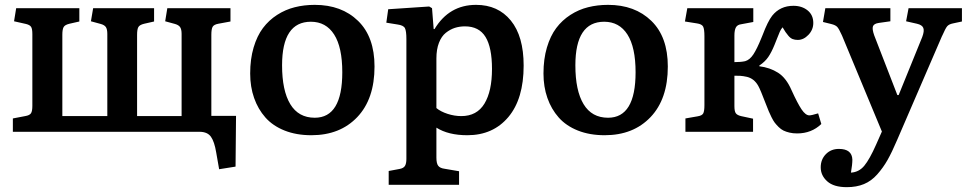

<svg xmlns="http://www.w3.org/2000/svg" viewBox="-20 -545 4003 794"><path d="M886.2 154.8 874 85Q866.7 41 852.5 20.8Q838.4 0.5 806.2 0H33.2V-55.2L84 -64.9Q102.5 -67.9 108.2 -76.7Q113.8 -85.4 113.8 -106.9V-403.8Q113.8 -425.8 108.6 -433.8Q103.5 -441.9 87.9 -445.8L38.1 -457L46.9 -511.2H308.1V-456.1L267.1 -446.8Q248.5 -442.4 243.2 -433.1Q237.8 -423.8 237.8 -400.9V-64.9H423.8V-404.8Q423.8 -423.3 418.2 -432.4Q412.6 -441.4 397 -445.8L356 -457L365.2 -511.2H617.2V-456.1L576.2 -446.8Q557.6 -442.4 552.2 -433.1Q546.9 -423.8 546.9 -400.9V-64.9H731V-404.8Q731 -423.3 725.1 -432.4Q719.2 -441.4 704.1 -445.8L663.1 -457L671.9 -511.2H933.1V-456.1L882.8 -446.8Q864.3 -443.4 859.1 -433.8Q854 -424.3 854 -400.9V-65.9H956.1L954.1 144Z M1267.6 14.2Q1205.6 14.2 1157 -5.1Q1108.4 -24.4 1077.6 -59.1Q1046.9 -93.8 1030.8 -139.9Q1014.6 -186 1014.6 -241.2Q1014.6 -300.8 1028.8 -348.6Q1043 -396.5 1067.4 -429Q1091.8 -461.4 1126 -483.4Q1160.2 -505.4 1199 -515.1Q1237.8 -524.9 1281.7 -524.9Q1392.6 -524.9 1460.7 -458.7Q1528.8 -392.6 1528.8 -270Q1528.8 -135.7 1457.5 -60.8Q1386.2 14.2 1267.6 14.2ZM1281.7 -58.1Q1395.5 -58.1 1395.5 -246.1Q1395.5 -349.6 1361.8 -402.3Q1328.1 -455.1 1265.6 -455.1Q1146.5 -455.1 1146.5 -274.9Q1146.5 -170.4 1180.4 -114.3Q1214.4 -58.1 1281.7 -58.1Z M1587.4 219.2V162.1L1631.8 153.8Q1648.4 150.9 1654.5 141.4Q1660.6 131.8 1660.6 111.8V-383.8Q1660.6 -417 1654.5 -428.7Q1648.4 -440.4 1623.5 -443.8L1577.6 -451.2L1585.4 -506.8L1754.9 -518.1L1766.6 -511.2L1773.4 -424.8H1776.9Q1837.4 -524.9 1948.7 -524.9Q2039.6 -524.9 2092.5 -460Q2145.5 -395 2145.5 -273.9Q2145.5 -136.2 2082.3 -61Q2019 14.2 1912.6 14.2Q1834 14.2 1784.7 -17.1V106.9Q1784.7 130.9 1792.2 140.6Q1799.8 150.4 1817.9 152.8L1878.4 163.1V219.2ZM1887.7 -64.9Q1952.1 -64.9 1983.4 -116.5Q2014.6 -168 2014.6 -259.8Q2014.6 -348.6 1987.8 -392.3Q1960.9 -436 1902.8 -436Q1880.4 -436 1860.8 -429.7Q1841.3 -423.3 1823.5 -409.2Q1805.7 -395 1795.2 -367.9Q1784.7 -340.8 1784.7 -303.2V-98.1Q1802.2 -83.5 1830.8 -74.2Q1859.4 -64.9 1887.7 -64.9Z M2480.5 14.2Q2418.5 14.2 2369.9 -5.1Q2321.3 -24.4 2290.5 -59.1Q2259.8 -93.8 2243.7 -139.9Q2227.5 -186 2227.5 -241.2Q2227.5 -300.8 2241.7 -348.6Q2255.9 -396.5 2280.3 -429Q2304.7 -461.4 2338.9 -483.4Q2373 -505.4 2411.9 -515.1Q2450.7 -524.9 2494.6 -524.9Q2605.5 -524.9 2673.6 -458.7Q2741.7 -392.6 2741.7 -270Q2741.7 -135.7 2670.4 -60.8Q2599.1 14.2 2480.5 14.2ZM2494.6 -58.1Q2608.4 -58.1 2608.4 -246.1Q2608.4 -349.6 2574.7 -402.3Q2541 -455.1 2478.5 -455.1Q2359.4 -455.1 2359.4 -274.9Q2359.4 -170.4 2393.3 -114.3Q2427.2 -58.1 2494.6 -58.1Z M3276.4 6.8Q3259.3 6.8 3244.9 3.4Q3230.5 0 3220 -5.1Q3209.5 -10.3 3199.7 -20Q3189.9 -29.8 3183.8 -37.8Q3177.7 -45.9 3170.4 -60.5Q3163.1 -75.2 3159.2 -84.7Q3155.3 -94.2 3148.4 -111.8Q3124 -175.8 3115.7 -189.9Q3099.1 -219.7 3069.3 -227.1Q3062.5 -229 3054.2 -230Q3046.4 -231.9 3017.1 -231.9V-106Q3017.1 -85 3022.7 -76.9Q3028.3 -68.8 3044.4 -64.9L3094.2 -54.2V0H2814.5V-55.2L2865.2 -64Q2883.3 -66.9 2888.2 -76.2Q2893.1 -85.4 2893.1 -109.9V-395Q2893.1 -424.8 2887.7 -435.1Q2882.3 -445.3 2862.3 -448.2L2812.5 -456.1L2822.3 -511.2H3095.2V-454.1L3045.4 -444.8Q3029.3 -442.9 3023.2 -431.6Q3017.1 -420.4 3017.1 -397.9V-288.1Q3043.9 -288.1 3061.5 -292Q3080.6 -297.4 3095.5 -320.1Q3110.4 -342.8 3128.4 -387.2Q3130.4 -391.6 3133.8 -400.4Q3155.3 -457 3173.3 -480Q3206.1 -521 3261.2 -521Q3296.4 -521 3319.8 -502Q3343.3 -482.9 3343.3 -450.2Q3343.3 -421.9 3323.2 -400.9Q3303.2 -379.9 3279.3 -379.9Q3267.1 -379.9 3257.8 -383.5Q3248.5 -387.2 3240.2 -397.2Q3231.9 -407.2 3228.5 -412.4Q3225.1 -417.5 3216.3 -432.1Q3209.5 -424.3 3204.6 -413.3Q3199.7 -402.3 3193.6 -386.2Q3187.5 -370.1 3183.1 -359.9Q3170.4 -328.6 3157 -309.1Q3143.6 -289.6 3120.1 -273.9V-271Q3164.1 -265.6 3197.8 -244.1Q3231.4 -222.7 3253.4 -171.9Q3278.3 -117.2 3294.9 -92.5Q3311.5 -67.9 3327.1 -67.9Q3335.9 -67.9 3363.3 -76.2L3376.5 -32.2Q3335.9 6.8 3276.4 6.8Z M3481.9 229Q3427.7 229 3400.9 204.8Q3374 180.7 3374 147Q3374 114.3 3395.3 92.5Q3416.5 70.8 3449.2 70.8Q3503.4 70.8 3504.9 115.2Q3504.9 134.8 3499 168.9Q3532.2 167 3554.2 140.4Q3576.2 113.8 3603 53.2L3627 -1L3462.9 -396Q3461.9 -397.9 3460.4 -401.4Q3449.7 -425.3 3442.6 -433.3Q3435.5 -441.4 3417 -445.8L3383.3 -454.1L3393.1 -511.2H3662.1V-457L3614.3 -450.2Q3594.2 -447.3 3590.1 -436.3Q3585.9 -425.3 3595.2 -398.9L3690.9 -151.9H3696.3L3793.9 -392.1Q3803.2 -417 3798.3 -429.4Q3793.5 -441.9 3772 -446.8L3727.1 -457L3737.3 -511.2H3958V-456.1L3920.9 -448.2Q3903.8 -444.8 3896.7 -436Q3889.6 -427.2 3877 -398.4Q3876 -396.5 3875.2 -395Q3874.5 -393.6 3874 -392.1L3689.9 34.2Q3668.5 84.5 3650.4 116.5Q3632.3 148.4 3607.9 176Q3583.5 203.6 3552.7 216.3Q3522 229 3481.9 229Z"/></svg>

Font: Literata Book SemiBold
Style: Regular
Weight: 600
Designer: Latin by Veronika Burian and Jose Scaglione. Greek by Irene Vlachou. Cyrillic by Vera Evstafieva
Foundry: TypeTogether
Version: Version 2.003;PS 002.003;hotconv 1.0.88;makeotf.lib2.5.64775